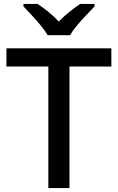

<svg xmlns="http://www.w3.org/2000/svg" viewBox="-20 -1054 603 981"><path d="M335 -93H227V-714H13V-807H549V-714H335ZM224 -874Q210 -897 188 -924Q166 -951 142 -976.5Q118 -1002 100 -1021V-1034H172Q198 -1017 226.5 -994Q255 -971 280 -944Q307 -971 335.5 -994Q364 -1017 390 -1034H463V-1021Q445 -1002 420.5 -976.5Q396 -951 373.5 -924Q351 -897 338 -874Z"/></svg>

Font: Noto Sans Kannada UI Medium
Style: Regular
Weight: 500
Designer: Jelle Bosma - Monotype Design Team
Foundry: Monotype Imaging Inc.
Version: Version 2.005; ttfautohint (v1.8.4.7-5d5b)